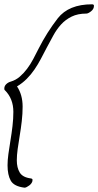

<svg xmlns="http://www.w3.org/2000/svg" viewBox="-20 -736 456 891"><path d="M407 -716Q416 -716 416 -709Q416 -694 402.5 -683.5Q389 -673 381 -673Q341 -673 312.5 -659Q284 -645 263.5 -622.5Q243 -600 227.5 -571.5Q212 -543 197 -515Q183 -488 169.5 -462.5Q156 -437 140 -413.5Q124 -390 104 -370Q84 -350 59 -335Q85 -296 85 -241Q85 -208 81 -173.5Q77 -139 71.5 -106.5Q66 -74 62 -44.5Q58 -15 58 8Q58 42 71.5 64.5Q85 87 123 92Q131 93 131 99Q131 107 126.5 113.5Q122 120 116 124.5Q110 129 104 132Q98 135 94 135Q45 129 30 102.5Q15 76 15 31Q15 8 19 -21.5Q23 -51 28.5 -84Q34 -117 38 -151Q42 -185 42 -217Q42 -278 3 -317Q0 -318 0 -325Q0 -337 9 -345.5Q18 -354 29 -357Q53 -364 71.5 -380Q90 -396 105.5 -416.5Q121 -437 134 -461.5Q147 -486 159 -510Q197 -585 248 -651Q299 -716 407 -716Z"/></svg>

Font: Discipuli Britannica
Style: Regular
Weight: 400
Designer: Peter Wiegel
Foundry: Peter Wiegel
Version: Version 0.001 2009